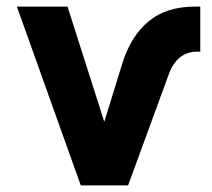

<svg xmlns="http://www.w3.org/2000/svg" viewBox="-20 -560 640 580"><path d="M224 0 31 -540H184L295 -192L350 -370Q376 -452 429.5 -496Q483 -540 568 -540H585V-404H576Q515 -404 490 -336L367 0Z"/></svg>

Font: Geist Mono UltraBlack
Style: Regular
Weight: 900
Monospace: yes
Designer: Basement.studio, Andrés Briganti, Mateo Zaragoza
Foundry: Basement.studio, Vercel, Andrés Briganti, Guido Ferreyra, Mateo Zaragoza
Version: Version 1.400; ttfautohint (v1.8.4.7-5d5b)